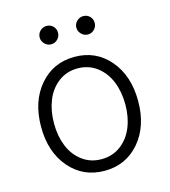

<svg xmlns="http://www.w3.org/2000/svg" viewBox="-110 -818 812 918"><g transform="rotate(-15 295.5 -359.5)"><path d="M204.6 -639.2Q186.5 -639.2 172.9 -652.8Q159.2 -666.5 159.2 -684.6Q159.2 -703.6 172.9 -716.8Q186.5 -730 204.6 -730Q224.1 -730 237.1 -717Q250 -704.1 250 -684.6Q250 -666.5 236.8 -652.8Q223.6 -639.2 204.6 -639.2ZM386.2 -639.2Q368.2 -639.2 354.5 -652.8Q340.8 -666.5 340.8 -684.6Q340.8 -703.6 354.5 -716.8Q368.2 -730 386.2 -730Q405.8 -730 418.7 -717Q431.6 -704.1 431.6 -684.6Q431.6 -666.5 418.5 -652.8Q405.3 -639.2 386.2 -639.2ZM55.2 -270Q55.2 -395.5 122.3 -474.1Q189.5 -552.7 295.4 -552.7Q401.4 -552.7 468.5 -474.1Q535.6 -395.5 535.6 -270Q535.6 -145.5 468.5 -67.1Q401.4 11.2 295.4 11.2Q189.5 11.2 122.3 -67.1Q55.2 -145.5 55.2 -270ZM200 -77.1Q240.7 -46.4 295.4 -46.4Q350.1 -46.4 390.9 -77.1Q431.6 -107.9 451.9 -158Q472.2 -208 472.2 -270Q472.2 -332 452.1 -382.6Q432.1 -433.1 391.1 -464.4Q350.1 -495.6 295.4 -495.6Q240.7 -495.6 200 -464.4Q159.2 -433.1 139.2 -382.6Q119.1 -332 119.1 -270Q119.1 -208 139.2 -158Q159.2 -107.9 200 -77.1Z"/></g></svg>

Font: Interop Light
Style: Regular
Weight: 300
Designer: Rasmus Andersson, Google, Jang Haemin
Foundry: jhaemin
Version: Version 1.007